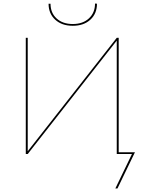

<svg xmlns="http://www.w3.org/2000/svg" viewBox="-20 -872 833 1087"><path d="M645 195H633L727 0H641V-642L137 0H126V-658H137V-16L641 -658H652V-10H744ZM529 -851 518 -852Q518 -800 483.5 -768Q449 -736 392 -736Q335 -736 300.5 -767.5Q266 -799 266 -851H255Q255 -795 292.5 -760.5Q330 -726 392 -726Q454 -726 491.5 -760.5Q529 -795 529 -851Z"/></svg>

Font: Ysabeau Hairline
Style: Regular
Weight: 100
Designer: Christian Thalmann (Catharsis Fonts)
Version: Version 0.003